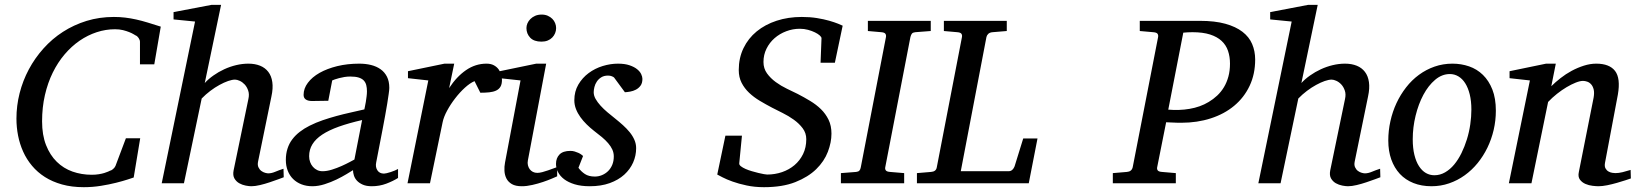

<svg xmlns="http://www.w3.org/2000/svg" viewBox="-20 -757 6759 793"><path d="M617.2 -491.2H558.1V-584Q558.1 -591.8 552.5 -600.1Q546.9 -608.4 540 -610.8Q538.1 -611.8 531.2 -616Q524.4 -620.1 513.4 -624.5Q502.4 -628.9 487.8 -632.6Q473.1 -636.2 455.1 -636.2Q416.5 -636.2 379.4 -624Q342.3 -611.8 308.8 -588.9Q275.4 -565.9 247.1 -532.7Q218.8 -499.5 198 -457.3Q177.2 -415 165.5 -364.3Q153.8 -313.5 153.8 -255.9Q153.8 -199.2 170.2 -157.7Q186.5 -116.2 214.4 -88.9Q242.2 -61.5 279.5 -48.3Q316.9 -35.2 358.9 -35.2Q375 -35.2 388.2 -37.4Q401.4 -39.6 410.9 -42.5Q420.4 -45.4 426.3 -48.1Q432.1 -50.8 434.1 -51.8Q439.9 -52.7 447 -58.8Q454.1 -64.9 457 -71.8L500 -186H559.1L532.2 -23.9Q526.4 -22 507.1 -15.6Q487.8 -9.3 459.7 -2.2Q431.6 4.9 397 10.5Q362.3 16.1 326.2 16.1Q276.4 16.1 236.3 4.9Q196.3 -6.3 165.5 -25.9Q134.8 -45.4 112.3 -72.3Q89.8 -99.1 75.7 -130.6Q61.5 -162.1 54.7 -196.8Q47.9 -231.4 47.9 -267.1Q47.9 -320.3 61 -372.1Q74.2 -423.8 99.1 -470.5Q124 -517.1 159.7 -556.9Q195.3 -596.7 240 -625.5Q284.7 -654.3 337.6 -670.7Q390.6 -687 450.2 -687Q474.6 -687 497.1 -684.3Q519.5 -681.6 542.5 -676.5Q565.4 -671.4 590.3 -663.8Q615.2 -656.2 644 -647Z M1151.9 -24.9Q1145.5 -22.5 1129.6 -16.6Q1113.8 -10.7 1094.2 -4.2Q1074.7 2.4 1054.2 7.3Q1033.7 12.2 1018.1 12.2Q1008.8 12.2 994.6 9.5Q980.5 6.8 968 -0.2Q955.6 -7.3 948.2 -20Q940.9 -32.7 944.8 -53.2L1005.9 -348.1Q1010.3 -367.7 1005.1 -382.8Q1000 -397.9 990.7 -408Q981.4 -418 970.2 -423.1Q959 -428.2 950.7 -428.2Q939 -428.2 922.1 -422.4Q905.3 -416.5 886.5 -406.2Q867.7 -396 848.6 -381.6Q829.6 -367.2 813 -350.1L739.7 0H647.9L785.6 -668L696.8 -676.8V-707L853 -736.8H893.1L825.7 -414.1Q840.8 -430.7 861.6 -445.3Q882.3 -460 906 -470.9Q929.7 -481.9 955.3 -488Q981 -494.1 1005.9 -494.1Q1033.2 -494.1 1054.2 -485.6Q1075.2 -477.1 1088.1 -460.2Q1101.1 -443.4 1104.7 -418Q1108.4 -392.6 1101.1 -358.9L1045.9 -89.8Q1043 -75.7 1047.4 -66.2Q1051.8 -56.6 1059.3 -51Q1066.9 -45.4 1075.2 -43.2Q1083.5 -41 1087.9 -41Q1101.6 -41 1117.7 -47.9Q1133.8 -54.7 1150.9 -60.1Z M1475.6 -261.2Q1420.4 -248.5 1379.4 -233.9Q1338.4 -219.2 1311 -201.2Q1283.7 -183.1 1270.3 -161.1Q1256.8 -139.2 1256.8 -111.8Q1256.8 -98.6 1261 -87.4Q1265.1 -76.2 1272.5 -67.9Q1279.8 -59.6 1289.8 -54.7Q1299.8 -49.8 1312 -49.8Q1330.1 -49.8 1351.1 -56.4Q1372.1 -63 1391.1 -71.5Q1410.2 -80.1 1424.8 -87.9Q1439.5 -95.7 1443.8 -98.1ZM1624 -22Q1604 -9.3 1575.7 1.5Q1547.4 12.2 1515.6 12.2Q1493.2 12.2 1478.3 5.6Q1463.4 -1 1454.3 -10.7Q1445.3 -20.5 1441.7 -32.2Q1438 -43.9 1438 -54.2Q1429.2 -48.8 1411.1 -37.8Q1393.1 -26.9 1369.9 -15.6Q1346.7 -4.4 1320.6 3.9Q1294.4 12.2 1270 12.2Q1245.6 12.2 1225.3 4.4Q1205.1 -3.4 1190.7 -17.6Q1176.3 -31.7 1168.5 -51.8Q1160.6 -71.8 1160.6 -96.2Q1160.6 -122.1 1167.5 -143.3Q1174.3 -164.6 1187.3 -181.6Q1200.2 -198.7 1218.3 -212.6Q1236.3 -226.6 1258.8 -237.8Q1285.2 -251 1313 -260.5Q1340.8 -270 1369.4 -277.8Q1397.9 -285.6 1427 -292Q1456.1 -298.3 1484.9 -305.2Q1485.4 -308.6 1487.3 -317.1Q1489.3 -325.7 1491 -336.4Q1492.7 -347.2 1494.1 -358.6Q1495.6 -370.1 1495.6 -379.9Q1495.6 -394 1492.7 -405.5Q1489.7 -417 1482.2 -424.8Q1474.6 -432.6 1461.2 -436.8Q1447.8 -440.9 1426.8 -440.9Q1414.6 -440.9 1402.6 -439Q1390.6 -437 1380.4 -434.3Q1370.1 -431.6 1362.8 -429Q1355.5 -426.3 1352.1 -424.8L1335.9 -340.8L1269 -339.8Q1252 -339.8 1242.9 -346.2Q1233.9 -352.5 1233.9 -365.2Q1233.9 -391.6 1251.5 -415Q1269 -438.5 1300 -456.1Q1331.1 -473.6 1373 -483.9Q1415 -494.1 1463.9 -494.1Q1490.2 -494.1 1512.7 -488.5Q1535.2 -482.9 1552 -470.9Q1568.8 -459 1578.4 -439.9Q1587.9 -420.9 1587.9 -394Q1587.9 -386.2 1585.4 -368.9Q1583 -351.6 1579.3 -328.6Q1575.7 -305.7 1570.6 -278.6Q1565.4 -251.5 1560.5 -224.6Q1548.3 -161.6 1533.7 -85.9Q1529.8 -67.4 1538.6 -53.7Q1547.4 -40 1565.9 -40Q1569.3 -40 1577.1 -41.7Q1585 -43.5 1593.8 -46.4Q1602.5 -49.3 1610.8 -52.7Q1619.1 -56.2 1624 -59.1Z M2053.2 -426.8Q2053.2 -409.2 2046.9 -398.7Q2040.5 -388.2 2028.8 -382.8Q2017.1 -377.4 2000.7 -375.7Q1984.4 -374 1963.9 -374L1939.9 -421.9Q1921.4 -414.1 1900.1 -394.8Q1878.9 -375.5 1859.9 -350.8Q1840.8 -326.2 1826.7 -300Q1812.5 -273.9 1808.1 -252L1755.9 0H1663.1L1749 -424.8L1665 -434.1V-462.9L1815.9 -494.1H1856L1835 -393.1Q1865.7 -440.4 1904.8 -467.3Q1943.8 -494.1 1989.3 -494.1Q2007.3 -494.1 2019.5 -487.5Q2031.7 -481 2039.3 -470.7Q2046.9 -460.4 2050 -448.7Q2053.2 -437 2053.2 -426.8Z M2281.2 -28.8Q2275.4 -26.4 2259.8 -19.5Q2244.1 -12.7 2223.1 -5.6Q2202.1 1.5 2179 6.8Q2155.8 12.2 2135.3 12.2Q2109.4 12.2 2094.2 3.4Q2079.1 -5.4 2071.8 -19.5Q2064.5 -33.7 2063.5 -51.3Q2062.5 -68.8 2065.9 -85.9L2129.9 -424.8L2043.9 -434.1V-462.9L2194.8 -494.1H2235.8L2160.2 -94.2Q2158.2 -84 2160.4 -74.7Q2162.6 -65.4 2167.7 -58.3Q2172.9 -51.3 2180.9 -47.1Q2189 -43 2199.2 -43Q2208 -43 2220 -46.1Q2231.9 -49.3 2243.9 -53.5Q2255.9 -57.6 2266.1 -61.5Q2276.4 -65.4 2281.2 -66.9ZM2276.9 -641.1Q2276.9 -629.9 2272.7 -619.9Q2268.6 -609.9 2261 -602.1Q2253.4 -594.2 2242.2 -589.6Q2231 -585 2216.3 -585Q2185.5 -585 2169.9 -601.3Q2154.3 -617.7 2154.3 -641.1Q2154.3 -650.9 2158.4 -660.6Q2162.6 -670.4 2170.7 -678.5Q2178.7 -686.5 2190.4 -691.7Q2202.1 -696.8 2217.3 -696.8Q2231.4 -696.8 2242.4 -691.9Q2253.4 -687 2261.2 -679.2Q2269 -671.4 2272.9 -661.4Q2276.9 -651.4 2276.9 -641.1Z M2633.3 -431.2Q2633.3 -413.6 2625.5 -403.1Q2617.7 -392.6 2606.4 -386.7Q2595.2 -380.9 2582.8 -378.7Q2570.3 -376.5 2561 -376L2516.1 -437Q2513.2 -439.5 2506.8 -442.1Q2500.5 -444.8 2491.2 -444.8Q2474.6 -444.8 2463.4 -437.7Q2452.1 -430.7 2445.1 -420.2Q2438 -409.7 2435.1 -397.7Q2432.1 -385.7 2432.1 -376Q2432.1 -362.3 2439.9 -348.4Q2447.8 -334.5 2460.4 -320.6Q2473.1 -306.6 2489 -293.2Q2504.9 -279.8 2521 -267.1Q2537.6 -253.9 2553 -240Q2568.4 -226.1 2580.6 -211.2Q2592.8 -196.3 2600.1 -179.7Q2607.4 -163.1 2607.4 -145Q2607.4 -114.3 2595 -85.9Q2582.5 -57.6 2558.3 -35.6Q2534.2 -13.7 2498.3 -0.7Q2462.4 12.2 2416 12.2Q2379.9 12.2 2353.5 4.2Q2327.1 -3.9 2310.1 -16.8Q2293 -29.8 2284.7 -46.4Q2276.4 -63 2276.4 -80.1Q2276.4 -104 2290.8 -118.9Q2305.2 -133.8 2335.9 -133.8Q2345.2 -133.8 2353.5 -131.3Q2361.8 -128.9 2368.7 -125.7Q2375.5 -122.6 2380.6 -118.9Q2385.7 -115.2 2388.2 -112.8L2369.1 -64Q2379.9 -48.8 2395.8 -38.3Q2411.6 -27.8 2437 -27.8Q2452.1 -27.8 2466.3 -33.7Q2480.5 -39.6 2491.5 -50.3Q2502.4 -61 2508.8 -76.4Q2515.1 -91.8 2515.1 -110.8Q2515.1 -126 2509 -139.4Q2502.9 -152.8 2491.9 -165.5Q2481 -178.2 2466.1 -190.7Q2451.2 -203.1 2433.1 -216.8Q2417.5 -229 2403.1 -243.2Q2388.7 -257.3 2377.2 -273.2Q2365.7 -289.1 2358.9 -306.6Q2352.1 -324.2 2352.1 -342.8Q2352.1 -379.4 2368.7 -407.7Q2385.3 -436 2411.4 -455.3Q2437.5 -474.6 2469.5 -484.4Q2501.5 -494.1 2532.2 -494.1Q2560.5 -494.1 2579.8 -487.5Q2599.1 -481 2611.1 -471.4Q2623 -461.9 2628.2 -450.9Q2633.3 -439.9 2633.3 -431.2Z M3428.2 -498H3369.1L3373 -599.1Q3373 -604 3365.7 -610.6Q3358.4 -617.2 3345.9 -623.3Q3333.5 -629.4 3317.4 -633.8Q3301.3 -638.2 3283.2 -638.2Q3254.4 -638.2 3227.3 -627.9Q3200.2 -617.7 3179.2 -599.4Q3158.2 -581.1 3145.8 -555.9Q3133.3 -530.8 3133.3 -501Q3133.3 -474.1 3147.9 -453.9Q3162.6 -433.6 3184.1 -418Q3205.6 -402.3 3230 -390.6Q3254.4 -378.9 3274.4 -369.1Q3300.8 -355.5 3325.9 -340.3Q3351.1 -325.2 3370.6 -306.2Q3390.1 -287.1 3402.1 -262.5Q3414.1 -237.8 3414.1 -205.1Q3414.1 -168.9 3399.2 -129.9Q3384.3 -90.8 3351.1 -58.3Q3317.9 -25.9 3264.9 -4.9Q3211.9 16.1 3135.3 16.1Q3096.7 16.1 3063.7 9Q3030.8 2 3005.6 -7.1Q2980.5 -16.1 2964.1 -24.7Q2947.8 -33.2 2942.4 -36.1L2976.1 -196.8H3044.4L3033.2 -82Q3032.7 -76.2 3040 -70.3Q3047.4 -64.5 3059.1 -59.3Q3070.8 -54.2 3085 -50Q3099.1 -45.9 3112.1 -42.7Q3125 -39.6 3135 -37.8Q3145 -36.1 3148.4 -36.1Q3180.7 -36.1 3210 -46.1Q3239.3 -56.2 3261.5 -75Q3283.7 -93.8 3296.9 -120.8Q3310.1 -147.9 3310.1 -182.1Q3310.1 -207.5 3295.2 -227.3Q3280.3 -247.1 3258.5 -262.7Q3236.8 -278.3 3212.4 -290.3Q3188 -302.2 3169.4 -312Q3143.1 -325.7 3118.2 -340.6Q3093.3 -355.5 3074 -373.8Q3054.7 -392.1 3043 -415Q3031.2 -438 3031.2 -467.8Q3031.2 -517.6 3050.8 -558.1Q3070.3 -598.6 3105.2 -627.2Q3140.1 -655.8 3187.7 -671.4Q3235.4 -687 3291.5 -687Q3325.2 -687 3354 -682.4Q3382.8 -677.7 3404.8 -671.4Q3426.8 -665 3441.2 -659.2Q3455.6 -653.3 3460.4 -650.9Z M3760.3 -624Q3750.5 -623 3746.6 -618.4Q3742.7 -613.8 3740.2 -604L3636.2 -65.9Q3634.8 -58.6 3638.7 -53.2Q3642.6 -47.9 3656.2 -46.9L3714.4 -42V0H3453.1V-42L3516.1 -46.9Q3525.4 -47.9 3529.5 -52.5Q3533.7 -57.1 3535.2 -65.9L3639.2 -604Q3640.6 -612.3 3636.7 -617.7Q3632.8 -623 3620.1 -624L3564.5 -628.9V-670.9H3824.2V-628.9Z M4229 0H3767.1V-42L3825.2 -46.9Q3846.2 -48.3 3849.1 -65.9L3953.1 -604Q3954.6 -612.3 3950.7 -617.7Q3946.8 -623 3934.1 -624L3878.4 -628.9V-670.9H4138.2V-628.9L4079.1 -624Q4067.9 -623 4061.8 -617.2Q4055.7 -611.3 4054.2 -604L3948.2 -49.8H4145Q4154.8 -49.8 4160.9 -55.4Q4167 -61 4170.4 -69.8L4206.1 -185.1H4265.1Z M5060.1 -494.1Q5060.1 -522.9 5052 -546.9Q5043.9 -570.8 5025.6 -587.9Q5007.3 -605 4977.8 -614.5Q4948.2 -624 4905.3 -624Q4896 -624 4885.5 -623.5Q4875 -623 4867.2 -622.1L4805.2 -304.2Q4827.1 -302.2 4849.4 -303Q4871.6 -303.7 4893.1 -307.4Q4914.6 -311 4934.6 -318.1Q4954.6 -325.2 4972.2 -335.9Q4991.2 -347.2 5007.3 -362.3Q5023.4 -377.4 5035.2 -397Q5046.9 -416.5 5053.5 -440.7Q5060.1 -464.8 5060.1 -494.1ZM5164.1 -511.2Q5164.1 -450.7 5141.1 -402.3Q5118.2 -354 5077.4 -320.1Q5036.6 -286.1 4980.7 -268.1Q4924.8 -250 4859.4 -250Q4851.6 -250 4840.8 -250.2Q4830.1 -250.5 4820.3 -251Q4808.6 -251.5 4796.4 -252L4759.3 -65.9Q4757.8 -58.6 4761.7 -53.2Q4765.6 -47.9 4779.3 -46.9L4836.4 -42V0H4576.2V-42L4634.3 -46.9Q4653.8 -48.3 4658.2 -65.9L4763.2 -604Q4764.6 -612.3 4760.7 -617.7Q4756.8 -623 4743.2 -624L4687.5 -628.9V-670.9H4936Q4997.6 -670.9 5040.8 -658.9Q5084 -647 5111.6 -625.7Q5139.2 -604.5 5151.6 -575.2Q5164.1 -545.9 5164.1 -511.2Z M5681.2 -24.9Q5674.8 -22.5 5658.9 -16.6Q5643.1 -10.7 5623.5 -4.2Q5604 2.4 5583.5 7.3Q5563 12.2 5547.4 12.2Q5538.1 12.2 5523.9 9.5Q5509.8 6.8 5497.3 -0.2Q5484.9 -7.3 5477.5 -20Q5470.2 -32.7 5474.1 -53.2L5535.2 -348.1Q5539.6 -367.7 5534.4 -382.8Q5529.3 -397.9 5520 -408Q5510.7 -418 5499.5 -423.1Q5488.3 -428.2 5480 -428.2Q5468.3 -428.2 5451.4 -422.4Q5434.6 -416.5 5415.8 -406.2Q5397 -396 5377.9 -381.6Q5358.9 -367.2 5342.3 -350.1L5269 0H5177.2L5314.9 -668L5226.1 -676.8V-707L5382.3 -736.8H5422.4L5355 -414.1Q5370.1 -430.7 5390.9 -445.3Q5411.6 -460 5435.3 -470.9Q5459 -481.9 5484.6 -488Q5510.3 -494.1 5535.2 -494.1Q5562.5 -494.1 5583.5 -485.6Q5604.5 -477.1 5617.4 -460.2Q5630.4 -443.4 5634 -418Q5637.7 -392.6 5630.4 -358.9L5575.2 -89.8Q5572.3 -75.7 5576.7 -66.2Q5581.1 -56.6 5588.6 -51Q5596.2 -45.4 5604.5 -43.2Q5612.8 -41 5617.2 -41Q5630.9 -41 5647 -47.9Q5663.1 -54.7 5680.2 -60.1Z M6057.1 -304.2Q6057.1 -339.8 6050.3 -367.2Q6043.5 -394.5 6031.7 -413.1Q6020 -431.6 6003.7 -441.4Q5987.3 -451.2 5968.3 -451.2Q5935.5 -451.2 5907.5 -427.5Q5879.4 -403.8 5858.9 -365.5Q5838.4 -327.1 5826.7 -279.1Q5814.9 -231 5814.9 -182.1Q5814.9 -145 5821.8 -117.2Q5828.6 -89.4 5840.8 -70.6Q5853 -51.8 5869.1 -42.5Q5885.3 -33.2 5904.3 -33.2Q5927.7 -33.2 5948.5 -45.2Q5969.2 -57.1 5986.1 -77.4Q6002.9 -97.7 6016.1 -124.5Q6029.3 -151.4 6038.6 -181.4Q6047.9 -211.4 6052.5 -243.2Q6057.1 -274.9 6057.1 -304.2ZM6158.2 -299.8Q6158.2 -259.3 6149.2 -220.5Q6140.1 -181.6 6123.3 -147Q6106.4 -112.3 6082.8 -83.3Q6059.1 -54.2 6029.5 -33Q6000 -11.7 5965.3 0.2Q5930.7 12.2 5892.1 12.2Q5851.1 12.2 5817.9 -1Q5784.7 -14.2 5761.7 -38.8Q5738.8 -63.5 5726.3 -98.4Q5713.9 -133.3 5713.9 -176.8Q5713.9 -217.3 5722.7 -256.6Q5731.4 -295.9 5747.8 -331.1Q5764.2 -366.2 5787.6 -396.2Q5811 -426.3 5840.6 -448Q5870.1 -469.7 5905 -481.9Q5939.9 -494.1 5979 -494.1Q6015.1 -494.1 6047.6 -482.9Q6080.1 -471.7 6104.7 -447.8Q6129.4 -423.8 6143.8 -387.2Q6158.2 -350.6 6158.2 -299.8Z M6715.8 -20Q6709.5 -17.6 6693.6 -12.5Q6677.7 -7.3 6658.2 -1.7Q6638.7 3.9 6618.2 8.1Q6597.7 12.2 6582 12.2Q6573.2 12.2 6557.9 10.5Q6542.5 8.8 6528.3 2.7Q6514.2 -3.4 6505.4 -15.1Q6496.6 -26.9 6501 -46.9L6562 -354Q6565.4 -374 6562.3 -387.2Q6559.1 -400.4 6552 -408.4Q6544.9 -416.5 6535.6 -419.7Q6526.4 -422.9 6518.1 -422.9Q6505.9 -422.9 6488 -415.8Q6470.2 -408.7 6450.4 -397Q6430.7 -385.3 6410.6 -369.4Q6390.6 -353.5 6374 -335.9L6305.2 0H6211.9L6298.8 -424.8L6214.8 -434.1V-462.9L6365.7 -494.1H6405.8L6387.2 -400.9Q6403.8 -417.5 6425.3 -434.3Q6446.8 -451.2 6471.2 -464.4Q6495.6 -477.5 6521.7 -485.8Q6547.9 -494.1 6572.8 -494.1Q6627.4 -494.1 6650.6 -463.9Q6673.8 -433.6 6662.1 -366.2L6608.9 -84Q6606.4 -69.8 6611.1 -61.5Q6615.7 -53.2 6623.3 -48.8Q6630.9 -44.4 6639.2 -43.2Q6647.5 -42 6651.9 -42Q6665.5 -42 6681.6 -45.9Q6697.8 -49.8 6714.8 -55.2Z"/></svg>

Font: Charis SIL Phon
Style: Italic
Weight: 400
Italic angle: -11°
Foundry: SIL International
Version: Version 5.000